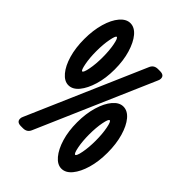

<svg xmlns="http://www.w3.org/2000/svg" viewBox="-215 -853 931 931"><g transform="rotate(45 250.0 -388.0)"><path d="M119 -330Q91 -330 67 -358.5Q43 -387 29 -435Q15 -483 15 -543Q15 -603 29 -651.5Q43 -700 67 -728Q91 -756 119 -756Q148 -756 171.5 -728Q195 -700 209.5 -651.5Q224 -603 224 -543Q224 -483 209.5 -435Q195 -387 171.5 -358.5Q148 -330 119 -330ZM149 -52Q139 -27 111 -27H97Q68 -27 68 -50Q68 -58 72 -66L333 -668Q343 -693 371 -693H385Q414 -693 414 -670Q414 -662 410 -654ZM119 -425Q127 -425 134 -461Q141 -497 141 -543Q141 -590 134 -626Q127 -662 119 -662Q112 -662 105 -626Q98 -590 98 -543Q98 -497 105 -461Q112 -425 119 -425ZM381 -20Q353 -20 329 -48.5Q305 -77 290.5 -125Q276 -173 276 -233Q276 -293 290.5 -341.5Q305 -390 329 -418Q353 -446 381 -446Q410 -446 433.5 -418Q457 -390 471 -341.5Q485 -293 485 -233Q485 -173 471 -125Q457 -77 433.5 -48.5Q410 -20 381 -20ZM381 -115Q389 -115 396 -151Q403 -187 403 -233Q403 -280 396 -316Q389 -352 381 -352Q373 -352 366 -316Q359 -280 359 -233Q359 -187 366 -151Q373 -115 381 -115Z"/></g></svg>

Font: Yusei Magic
Style: Regular
Weight: 400
Designer: Tanukizamurai
Foundry: Yusei Magic Project
Version: Version 1.200